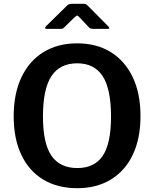

<svg xmlns="http://www.w3.org/2000/svg" viewBox="-20 -980 810 1010"><path d="M386 10Q283 10 208 -35Q133 -80 92.5 -165Q52 -250 52 -368Q52 -488 93 -574Q134 -660 209 -706Q284 -752 386 -752Q488 -752 562.5 -706Q637 -660 678 -574.5Q719 -489 719 -369Q719 -251 678.5 -166Q638 -81 563 -35.5Q488 10 386 10ZM387 -96Q477 -96 520.5 -160.5Q564 -225 564 -367Q564 -512 520 -579.5Q476 -647 386 -647Q295 -647 250.5 -579.5Q206 -512 206 -367Q206 -226 250.5 -161Q295 -96 387 -96ZM448 -836 399 -888Q390 -898 386 -898Q382 -898 371 -888L318 -836Q312 -830 308.5 -829Q305 -828 297 -828H225Q218 -828 217.5 -832.5Q217 -837 223 -843L329 -947Q335 -954 341.5 -957Q348 -960 359 -960H420Q429 -960 434 -956.5Q439 -953 443 -949L548 -843Q563 -828 546 -828H469Q463 -828 457.5 -829.5Q452 -831 448 -836Z"/></svg>

Font: Libre Franklin SemiBold
Style: Regular
Weight: 600
Designer: Pablo Impallari, Rodrigo Fuenzalida, Nhung Nguyen
Foundry: Impallari Type
Version: Version 3.000